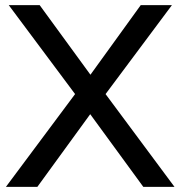

<svg xmlns="http://www.w3.org/2000/svg" viewBox="-20 -725 700 745"><path d="M3 0 287 -381V-339L14 -705H134L347 -413H315L526 -705H647L374 -339V-381L657 0H536L311 -308H349L125 0Z"/></svg>

Font: Nunito Sans 12pt SemiBold
Style: Regular
Weight: 600
Designer: Vernon Adams
Foundry: Vernon Adams
Version: Version 3.101;gftools[0.9.27]